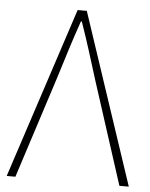

<svg xmlns="http://www.w3.org/2000/svg" viewBox="-52 -769 637 813"><g transform="rotate(5 266.0 -363.0)"><path d="M7 0H44L184 -434C212 -524 232 -590 263 -679H267C298 -590 318 -524 346 -434L486 0H526L284 -726H245Z"/></g></svg>

Font: Source Han Sans CN ExtraLight
Style: Regular
Weight: 250
Designer: Ryoko NISHIZUKA (kana & ideographs); Paul D. Hunt (Latin, Greek & Cyrillic); Wenlong ZHANG (bopomofo); Sandoll Communica
Foundry: Adobe Systems Incorporated
Version: Version 1.004;PS 1.004;hotconv 16.6.51;makeotf.lib2.5.65220